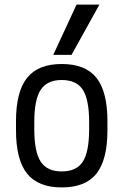

<svg xmlns="http://www.w3.org/2000/svg" viewBox="-20 -810 540 840"><path d="M250 10Q147 10 98.5 -50.5Q50 -111 50 -240V-280Q50 -409 98.5 -469.5Q147 -530 250 -530Q354 -530 402 -469.5Q450 -409 450 -280V-240Q450 -111 402 -50.5Q354 10 250 10ZM250 -60Q315 -60 342.5 -103Q370 -146 370 -245V-275Q370 -374 342.5 -417Q315 -460 250 -460Q186 -460 158 -417Q130 -374 130 -275V-245Q130 -146 158 -103Q186 -60 250 -60ZM293 -570H213L315 -790H415Z"/></svg>

Font: M PLUS Code Latin
Style: Regular
Weight: 400
Designer: Coji Morishita
Foundry: UNDERFOREST DESIGN
Version: Version 1.002; ttfautohint (v1.8.3)